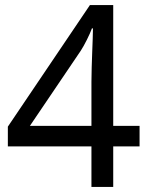

<svg xmlns="http://www.w3.org/2000/svg" viewBox="-20 -738 591 758"><path d="M341 -160H11V-238L335 -718H427V-241H531V-160H427V0H341ZM341 -241V-415Q341 -442 342 -472Q343 -502 344 -531Q345 -560 346 -585Q347 -610 347 -626H343Q336 -607 323 -581Q310 -555 299 -538L98 -241Z"/></svg>

Font: utelugu85
Style: Book
Weight: 400
Designer: Jelle Bosma - Monotype Design Team
Foundry: Monotype Imaging Inc.
Version: Version 2.003